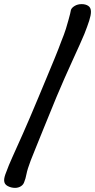

<svg xmlns="http://www.w3.org/2000/svg" viewBox="-68 -709 462 931"><path d="M5 202Q-14 202 -31 193Q-48 184 -48 165Q-48 150 -38 126Q-27 95 -7.5 52Q12 9 42.5 -59.5Q73 -128 118 -236Q137 -282 158 -332Q179 -382 198 -428.5Q217 -475 229 -508Q243 -542 251.5 -569Q260 -596 264 -612Q269 -629 272 -642Q275 -655 276 -661Q280 -672 294.5 -680.5Q309 -689 328 -689Q347 -689 360 -680.5Q373 -672 373 -652Q373 -635 364.5 -608.5Q356 -582 341 -544Q334 -527 319 -493.5Q304 -460 284.5 -417.5Q265 -375 244.5 -328.5Q224 -282 206 -239Q169 -149 144.5 -88.5Q120 -28 105 9Q90 46 81 69Q65 111 60.5 134.5Q56 158 50 172Q46 186 33.5 194Q21 202 5 202Z"/></svg>

Font: Akaya Kanadaka
Style: Regular
Weight: 400
Designer: Vaishnavi Murthy Yerkadithaya, Juan Luis Blanco Aristondo
Version: Version 1.002; ttfautohint (v1.8.3)